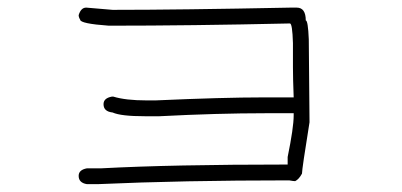

<svg xmlns="http://www.w3.org/2000/svg" viewBox="-20 -381 1040 497"><path d="M203.1 -361.3 271.5 -355.5Q444.3 -355.5 732.4 -361.3H748Q771.5 -361.3 771.5 -328.1Q777.3 -328.1 779.3 -279.3Q779.3 -237.3 781.2 -64.5Q761.7 56.6 761.7 68.4Q753.9 83 744.1 87.9Q739.3 87.9 728.5 85.9Q452.6 85.9 232.4 95.7H205.1Q183.6 92.3 183.6 74.2Q183.6 58.6 205.1 54.7H242.2Q425.8 44.9 724.6 44.9V25.4Q740.2 -50.8 740.2 -82V-87.9H666Q543.9 -87.9 392.6 -80.1H355.5Q293 -80.1 271.5 -89.8Q248 -92.3 248 -111.3Q248 -127 269.5 -130.9H273.4Q305.2 -121.1 359.4 -121.1H382.8Q557.1 -128.9 662.1 -128.9H740.2Q738.3 -178.2 738.3 -207V-269.5Q736.8 -320.3 730.5 -320.3Q472.7 -314.5 261.7 -314.5Q187.5 -319.8 187.5 -330.1Q183.6 -336.4 183.6 -341.8Q189.5 -361.3 203.1 -361.3Z"/></svg>

Font: CEF Fonts CJK Mono
Style: Regular
Weight: 400
Designer: PartyBoss (派对大魔王)
Version: Release 2.25